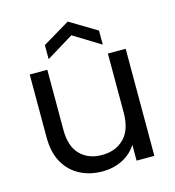

<svg xmlns="http://www.w3.org/2000/svg" viewBox="-112 -846 864 949"><g transform="rotate(-15 320.0 -372.0)"><path d="M162 -239Q162 -156 204 -113.5Q246 -71 315 -71Q385 -71 428.5 -114.5Q472 -158 472 -247V-548H563V0H472V-81Q445 -38 398.5 -15Q352 8 297 8Q234 8 183 -18Q132 -44 102 -96Q72 -148 72 -227V-548H162ZM459 -597 321 -682 182 -597V-669L321 -752L459 -669Z"/></g></svg>

Font: Poppins
Style: Regular
Weight: 400
Designer: Ninad Kale (Devanagari), Jonny Pinhorn (Latin)
Version: Version 5.002